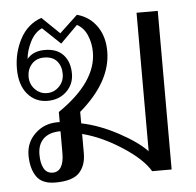

<svg xmlns="http://www.w3.org/2000/svg" viewBox="-46 -610 681 667"><g transform="rotate(-5 295.0 -277.0)"><path d="M36 -92Q36 -137 68 -167.5Q100 -198 146 -198H154V-233Q290 -326 290 -430Q290 -461 278.5 -488.5Q267 -516 243 -529L183 -469L121 -528Q95 -516 79.5 -485Q64 -454 62 -426Q83 -452 124 -452Q166 -452 188.5 -427.5Q211 -403 211 -362Q211 -325 185 -300Q159 -275 119 -275Q76 -275 49 -307Q22 -339 22 -395Q22 -451 47.5 -499Q73 -547 122 -564L183 -505L246 -564Q290 -552 315 -516Q340 -480 340 -429Q340 -323 228 -227V-187Q291 -174 356 -139Q421 -104 453 -70V-553H527V0H459Q434 -43 364.5 -88Q295 -133 228 -150V-82Q228 -40 204.5 -15Q181 10 121 10Q74 10 55 -18.5Q36 -47 36 -92ZM179 -364Q179 -391 164 -408.5Q149 -426 119 -426Q92 -426 76 -408Q60 -390 60 -364Q60 -338 77.5 -320Q95 -302 119 -302Q144 -302 161.5 -320Q179 -338 179 -364ZM154 -89V-166Q115 -166 94.5 -146.5Q74 -127 74 -91Q74 -61 84 -43Q94 -25 115 -25Q134 -25 144 -41.5Q154 -58 154 -89Z"/></g></svg>

Font: Taviraj Light
Style: Regular
Weight: 300
Designer: Katatrad Team
Foundry: CadsonDemak
Version: Version 1.001